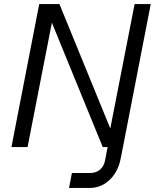

<svg xmlns="http://www.w3.org/2000/svg" viewBox="-20 -720 758 940"><path d="M318 200H422C490 200 553 146 570 60L582 0L718 -700H639L520 -91L271 -700H172L36 0H115L234 -609L483 0H507L494 67C487 104 459 127 422 127H332Z"/></svg>

Font: Uncut Sans
Style: Italic
Weight: 400
Italic angle: -11°
Designer: Kasper Nordkvist
Foundry: UNCUT.wtf
Version: Version 1.304;Glyphs 3.2 (3246)